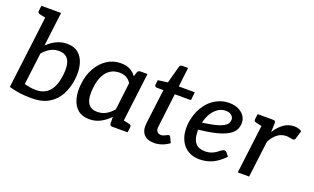

<svg xmlns="http://www.w3.org/2000/svg" viewBox="-80 -1159 2597 1587"><g transform="rotate(20 1218.5 -365.5)"><path d="M248 7Q216 7 183 4.5Q150 2 116.5 -4Q83 -10 49 -20L138 -739H238L201 -439Q236 -474 279.5 -495.5Q323 -517 374 -517Q436 -517 474 -485Q512 -453 527.5 -396Q543 -339 534 -263Q524 -185 491 -124Q458 -63 398.5 -28Q339 7 248 7ZM259 -69Q308 -69 343.5 -90Q379 -111 400.5 -153.5Q422 -196 430 -261Q441 -348 416.5 -393Q392 -438 330 -438Q290 -438 256 -419.5Q222 -401 192 -366L157 -84Q187 -77 210.5 -73Q234 -69 259 -69ZM166 -739 144 -654 77 -669Q67 -671 62.5 -677Q58 -683 59 -693L65 -739Z M755 7Q693 7 654.5 -25.5Q616 -58 600.5 -116.5Q585 -175 595 -253Q604 -327 638 -387Q672 -447 725.5 -482.5Q779 -518 847 -518Q895 -518 927 -501Q959 -484 982 -453L993 -489Q999 -509 1021 -509H1082L1019 0H958Q936 0 935 -20L934 -78Q896 -39 852 -16Q808 7 755 7ZM798 -73Q839 -73 872.5 -91.5Q906 -110 936 -145L965 -386Q946 -416 920.5 -428.5Q895 -441 861 -441Q816 -441 782 -419Q748 -397 727 -355Q706 -313 699 -253Q688 -165 711.5 -119Q735 -73 798 -73ZM991 0 1013 -85 1081 -70Q1091 -68 1095 -62Q1099 -56 1098 -46L1092 0Z M1327 8Q1264 8 1234.5 -27Q1205 -62 1213 -126L1251 -429H1193Q1184 -429 1178.5 -434Q1173 -439 1174 -450L1179 -490L1264 -502L1305 -652Q1310 -671 1329 -671H1380L1360 -501H1501L1493 -429H1351L1315 -132Q1311 -103 1323.5 -88Q1336 -73 1359 -73Q1370 -73 1382.5 -78.5Q1395 -84 1406 -89.5Q1417 -95 1422 -95Q1430 -95 1435 -86L1458 -38Q1431 -17 1396.5 -4.5Q1362 8 1327 8Z M1725 7Q1666 7 1623.5 -19Q1581 -45 1558 -92Q1535 -139 1535 -201Q1535 -221 1537 -241Q1539 -261 1544 -280Q1552 -318 1567.5 -353Q1583 -388 1607 -418Q1618 -433 1631.5 -446Q1645 -459 1659 -469Q1689 -491 1725 -503.5Q1761 -516 1801 -516Q1848 -516 1882.5 -499Q1917 -482 1935 -455Q1953 -428 1953 -397Q1953 -363 1939.5 -336Q1926 -309 1890 -286Q1866 -271 1830.5 -258.5Q1795 -246 1746 -236.5Q1697 -227 1632 -220Q1632 -215 1632.5 -206.5Q1633 -198 1633 -198Q1634 -136 1661.5 -103.5Q1689 -71 1745 -71Q1776 -71 1801.5 -80.5Q1827 -90 1844 -103Q1852 -110 1861.5 -117Q1871 -124 1880 -129Q1889 -134 1898 -134Q1909 -134 1916 -125L1941 -94Q1893 -44 1841 -18.5Q1789 7 1725 7ZM1642 -285Q1689 -292 1724.5 -299Q1760 -306 1784 -314Q1808 -322 1825 -332Q1848 -345 1856 -360.5Q1864 -376 1864 -393Q1864 -413 1846 -429Q1828 -445 1795 -445Q1756 -445 1725.5 -423.5Q1695 -402 1673.5 -366Q1652 -330 1642 -285Z M2061 0 2124 -509H2182Q2198 -509 2204 -503Q2210 -497 2209 -482L2206 -408Q2239 -460 2280 -489Q2321 -518 2372 -518Q2392 -518 2408 -513Q2424 -508 2437 -500L2415 -425Q2413 -419 2407.5 -415.5Q2402 -412 2396 -412Q2390 -412 2371 -416Q2352 -420 2337 -420Q2294 -420 2260.5 -395Q2227 -370 2201 -322L2161 0ZM2152 -509 2130 -424 2063 -439Q2052 -441 2048 -447Q2044 -453 2045 -463L2051 -509Z"/></g></svg>

Font: Aleo Medium
Style: Italic
Weight: 500
Italic angle: -7°
Designer: Alessio Laiso
Foundry: Alessio Laiso
Version: Version 2.001;gftools[0.9.29]